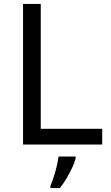

<svg xmlns="http://www.w3.org/2000/svg" viewBox="-20 -734 564 975"><path d="M97 0V-714H187V-80H499V0ZM364 70Q360 88 347.5 115.5Q335 143 318.5 171Q302 199 284 221H236V209Q244 192 252.5 165.5Q261 139 268 110.5Q275 82 277 61H364Z"/></svg>

Font: Noto Sans Symbols 2
Style: Regular
Weight: 400
Designer: Monotype Design Team
Foundry: Monotype Imaging Inc.
Version: Version 2.008; ttfautohint (v1.8.4.7-5d5b)